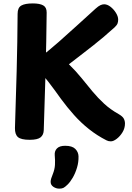

<svg xmlns="http://www.w3.org/2000/svg" viewBox="-20 -800 772 1122"><path d="M235.7 -39.6Q234.9 -11.8 217.1 2.6Q199.3 17 153.9 17Q103 17 84.8 1.1Q66.7 -14.9 67.4 -51.7Q72.9 -214.1 77.4 -384.7Q81.9 -555.3 82.9 -719.3Q82.9 -755.3 104.7 -767.7Q126.4 -780 171.9 -780Q212.4 -780 232.7 -768.4Q252.9 -756.9 252.7 -726.6Q250.9 -557.9 246.4 -384.7Q241.9 -211.6 235.7 -39.6ZM538.3 -749.3Q554.9 -764.3 566.7 -769.7Q578.4 -775 588.6 -775Q606.8 -775 625.6 -760.6Q644.3 -746.2 657.4 -725.1Q670.6 -704 670.6 -685Q670.6 -673.1 666.9 -663Q663.2 -652.9 649.8 -640.2Q615 -608.9 585.4 -583.9Q555.8 -558.9 525.9 -535.3Q496.1 -511.7 461.4 -485.1Q426.7 -458.4 382.7 -424.4Q424.4 -383.7 456.7 -343.6Q489 -303.4 520.4 -265.7Q551.8 -228 588.2 -194.3Q624.6 -160.6 673.6 -133.1Q696.4 -119.9 703.4 -106.7Q710.3 -93.6 710.3 -77.9Q710.3 -51.1 696.1 -27.4Q681.8 -3.8 662.3 11.1Q642.9 26 627.8 26Q613.1 26 602.1 20Q547.1 -8 499.7 -45.7Q452.3 -83.4 412.2 -128.4Q372.1 -173.4 336.4 -222Q301.8 -271.1 265.2 -318.7Q228.6 -366.3 184.6 -408.3L203.9 -456.7Q265.9 -504.7 322.8 -554.7Q379.7 -604.7 433.2 -653.8Q486.8 -703 538.3 -749.3ZM299.9 106.7Q297.9 82.7 312.9 67.3Q327.9 51.9 360.8 51.9Q401.4 51.9 419.7 69.9Q438 88 438.8 113.1Q439.8 146.9 430.1 179.4Q420.3 211.9 405.3 238Q390.2 264.1 373.9 279.6Q359.4 293.6 350.3 298Q341.1 302.4 326.3 302.4Q308 302.4 291.9 291.7Q275.9 280.9 275.9 262.8Q275.9 253.2 279.4 242.3Q283 231.4 288.8 216.8Q299.8 189.3 301.2 163.5Q302.7 137.7 299.9 106.7Z"/></svg>

Font: Playpen Sans Deva
Style: Regular
Weight: 400
Designer: Pooja Saxena, Gunjan Panchal, Laura Meseguer, Veronika Burian, José Scaglione
Foundry: TypeTogether
Version: Version 2.000